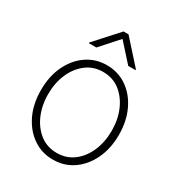

<svg xmlns="http://www.w3.org/2000/svg" viewBox="-179 -867 927 996"><g transform="rotate(30 284.5 -368.5)"><path d="M284.7 11.7Q217.3 11.7 164.6 -24.9Q111.8 -61.5 81.5 -125.2Q51.3 -189 51.3 -271Q51.3 -353 81.5 -416.7Q111.8 -480.5 164.6 -516.8Q217.3 -553.2 284.7 -553.2Q352.1 -553.2 404.8 -516.8Q457.5 -480.5 487.8 -416.5Q518.1 -352.5 518.1 -271Q518.1 -189 487.8 -125.2Q457.5 -61.5 405 -24.9Q352.5 11.7 284.7 11.7ZM284.7 -28.3Q342.3 -28.3 385 -60.8Q427.7 -93.3 451.4 -148.2Q475.1 -203.1 475.1 -271Q475.1 -338.4 451.2 -393.3Q427.2 -448.2 384.8 -480.7Q342.3 -513.2 284.7 -513.2Q228 -513.2 185.1 -480.7Q142.1 -448.2 118.2 -393.3Q94.2 -338.4 94.2 -271Q94.2 -203.1 118.2 -148.2Q142.1 -93.3 184.8 -60.8Q227.5 -28.3 284.7 -28.3ZM380.9 -605 285.2 -711.4 189.9 -605H145V-608.9L270.5 -747.6H300.3L424.8 -608.9V-605Z"/></g></svg>

Font: Inter Tight ExtraLight
Style: Regular
Weight: 250
Designer: Rasmus Andersson
Foundry: rsms
Version: Version 3.004